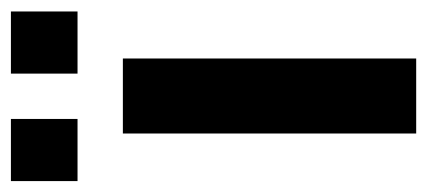

<svg xmlns="http://www.w3.org/2000/svg" viewBox="-254 -534 764 343"><g transform="rotate(-90 127.5 -362.0)"><path d="M-24 -605V-724H87V-605ZM168 -605V-724H279V-605ZM61 0V-524H195V0Z"/></g></svg>

Font: Raleway-v4020
Style: Bold
Weight: 700
Designer: Matt McInerney, Pablo Impallari, Rodrigo Fuenzalida
Foundry: Matt McInerney, Pablo Impallari, Rodrigo Fuenzalida
Version: Version 4.020;PS 004.020;hotconv 1.0.88;makeotf.lib2.5.64775